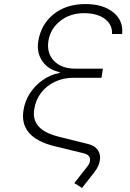

<svg xmlns="http://www.w3.org/2000/svg" viewBox="-20 -760 640 948"><path d="M395 -695Q327 -695 278 -657Q229 -619 219 -558Q210 -497 247 -459Q284 -421 352 -421H488L481 -376H342Q293 -376 251.5 -356.5Q210 -337 183 -302Q156 -267 149 -220Q141 -170 170 -136.5Q199 -103 270 -85L415 -49Q448 -41 463 -19Q478 3 473 32Q471 45 464.5 60Q458 75 447 89L385 168L347 144L409 65Q423 48 424 35Q429 6 394 -3L250 -38Q74 -81 96 -216Q103 -261 127.5 -299Q152 -337 190 -364Q228 -391 274 -400L275 -404Q219 -415 189.5 -457.5Q160 -500 169 -557Q183 -641 245.5 -690.5Q308 -740 402 -740Q489 -740 539.5 -699Q590 -658 583 -592H533Q536 -638 498 -666.5Q460 -695 395 -695Z"/></svg>

Font: JetBrains Mono NL Thin
Style: Italic
Weight: 100
Italic angle: -9°
Monospace: yes
Designer: Philipp Nurullin, Konstantin Bulenkov
Foundry: JetBrains
Version: Version 2.305; ttfautohint (v1.8.4.7-5d5b)